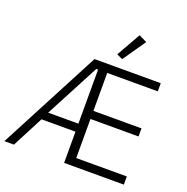

<svg xmlns="http://www.w3.org/2000/svg" viewBox="-160 -1093 1212 1242"><g transform="rotate(20 446.0 -471.5)"><path d="M537.1 -758.8 497.1 -777.8 590.8 -942.9 646 -916ZM2.9 0 369.1 -698.2H825.2V-642.1H477.1V-380.9H808.1V-325.2H477.1V-56.2H825.2V0H414.1V-214.8H180.2L68.8 0ZM206.1 -270H414.1V-642.1H401.9Z"/></g></svg>

Font: Anuphan Light
Style: Regular
Weight: 300
Designer: Mike Abbink, Paul van der Laan, Pieter van Rosmalen, Mint Tantisuwanna
Foundry: Bold Monday; Cadson Demak
Version: Version 3.002;hotconv 1.0.109;makeotfexe 2.5.65596